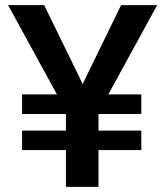

<svg xmlns="http://www.w3.org/2000/svg" viewBox="-20 -731 640 751"><path d="M237.8 0H365.2V-144H532.7V-220.2H365.2V-285.2H532.7V-361.8H403.8L594.7 -710.9H453.6L318.4 -433.6L303.7 -402.8H302.7L288.6 -433.1L152.8 -710.9H11.7L202.6 -361.8H66.4V-285.2H237.8V-220.2H66.4V-144H237.8Z"/></svg>

Font: Roboto Mono SemiBold
Style: Regular
Weight: 600
Monospace: yes
Designer: Google
Version: Version 3.000